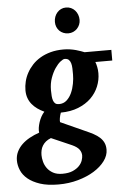

<svg xmlns="http://www.w3.org/2000/svg" viewBox="-93 -770 688 1044"><g transform="rotate(-5 251.0 -248.5)"><path d="M325.2 83Q325.2 65.9 314.5 50.8Q303.7 35.6 275.9 22.9L164.1 -25.9Q147.5 -19.5 136.2 -10.3Q125 -1 117.9 10.5Q110.8 22 107.9 35.2Q105 48.3 105 62Q105 78.1 109.9 97.4Q114.7 116.7 126.7 133.5Q138.7 150.4 158.9 161.6Q179.2 172.9 210 172.9Q244.1 172.9 266.4 163.1Q288.6 153.3 301.8 139.4Q314.9 125.5 320.1 110.1Q325.2 94.7 325.2 83ZM314 -359.9Q314 -377.4 313.5 -393.6Q313 -409.7 309.3 -421.9Q305.7 -434.1 297.9 -441.2Q290 -448.2 275.9 -448.2Q267.6 -448.2 252.7 -436.5Q237.8 -424.8 223.1 -403.3Q208.5 -381.8 197.8 -351.8Q187 -321.8 187 -285.2Q187 -267.6 188.2 -253.2Q189.5 -238.8 193.1 -228.3Q196.8 -217.8 204.1 -211.9Q211.4 -206.1 224.1 -206.1Q249 -206.1 266.1 -221.4Q283.2 -236.8 293.7 -260Q304.2 -283.2 309.1 -310.1Q314 -336.9 314 -359.9ZM440.9 -417Q445.3 -405.8 448.7 -389.4Q452.1 -373 452.1 -355Q452.1 -317.9 437.7 -282.7Q423.3 -247.6 395.3 -220.2Q367.2 -192.9 325.7 -176.3Q284.2 -159.7 230 -159.2Q224.6 -145 222.2 -130.6Q219.7 -116.2 221.2 -107.9L354 -47.9Q377.9 -37.6 397.5 -27.1Q417 -16.6 430.9 -3.9Q444.8 8.8 452.4 24.9Q460 41 460 63Q460 94.7 438 124.5Q416 154.3 378.4 177.5Q340.8 200.7 290.8 214.8Q240.7 229 184.1 229Q124.5 229 83.7 215.6Q43 202.1 17.3 180.9Q-8.3 159.7 -19.5 132.8Q-30.8 106 -30.8 79.1Q-30.8 53.7 -20.5 32.2Q-10.3 10.7 7.8 -6.8Q25.9 -24.4 50.3 -37.8Q74.7 -51.3 103 -61Q101.1 -72.8 103.3 -87.6Q105.5 -102.5 110.6 -117.9Q115.7 -133.3 123.5 -147.5Q131.3 -161.6 141.1 -171.9Q121.1 -181.2 104.2 -193.1Q87.4 -205.1 75 -220.2Q62.5 -235.4 55.7 -254.4Q48.8 -273.4 48.8 -296.9Q48.8 -320.3 54.7 -344.5Q60.5 -368.7 72.8 -391.1Q85 -413.6 103.3 -433.3Q121.6 -453.1 146.7 -468Q171.9 -482.9 203.6 -491.5Q235.4 -500 273.9 -500Q293 -500 310.3 -497.3Q327.6 -494.6 342.3 -490.5Q356.9 -486.3 368.4 -482.2Q379.9 -478 387.2 -475.1H533.2V-417ZM375.5 -652.8Q375.5 -639.2 370.4 -626.7Q365.2 -614.3 356.2 -605Q347.2 -595.7 335 -590.3Q322.8 -585 308.6 -585Q293.9 -585 281.5 -590.1Q269 -595.2 260 -604.2Q251 -613.3 245.8 -625.7Q240.7 -638.2 240.7 -652.8Q240.7 -668 245.6 -681.2Q250.5 -694.3 259.3 -704.3Q268.1 -714.4 280.3 -720.2Q292.5 -726.1 307.6 -726.1Q322.3 -726.1 334.7 -720.5Q347.2 -714.8 356.2 -704.8Q365.2 -694.8 370.4 -681.4Q375.5 -668 375.5 -652.8Z"/></g></svg>

Font: Charis SIL APac
Style: Bold Italic
Weight: 700
Italic angle: -11°
Foundry: SIL International
Version: Version 5.000